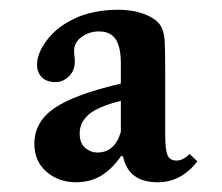

<svg xmlns="http://www.w3.org/2000/svg" viewBox="-20 -792 456 394"><path d="M135.5 -418Q100.5 -418 75.5 -439.5Q50.5 -461 50.5 -497Q50.5 -541.5 91.2 -569.8Q132 -598 228 -620.5V-662.5Q228 -695 217.5 -711.2Q207 -727.5 183 -727.5Q163 -727.5 147.5 -716.2Q132 -705 132 -687.5Q132 -682.5 132.8 -676.8Q133.5 -671 133.5 -665Q133.5 -647 121.2 -635.2Q109 -623.5 95 -623.5Q75.5 -623.5 65.8 -633.5Q56 -643.5 56 -659Q56 -682.5 75.8 -709Q95.5 -735.5 130 -752.5Q149.5 -762.5 173.8 -767.2Q198 -772 221.5 -772Q254 -772 278.2 -762.2Q302.5 -752.5 311 -737Q316.5 -726 317.8 -710.2Q319 -694.5 319 -653.5V-516Q319 -484.5 323.8 -473.5Q328.5 -462.5 342.5 -462.5Q355.5 -462.5 369 -476L385 -461Q352 -418 303.5 -418Q243.5 -418 232.5 -471L228.5 -472Q210.5 -445.5 188 -431.8Q165.5 -418 135.5 -418ZM180 -479Q215.5 -479 228 -521.5V-585Q180 -573 161.8 -556.8Q143.5 -540.5 143.5 -518Q143.5 -498 154.8 -488.5Q166 -479 180 -479Z"/></svg>

Font: Libre Caslon Text
Style: Regular
Weight: 400
Designer: Pablo Impallari, Rodrigo Fuenzalida, Katja Schimmel
Foundry: Pablo Impallari, Rodrigo Fuenzalida
Version: Version 2.000